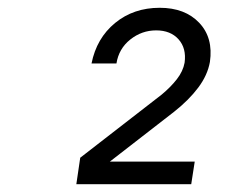

<svg xmlns="http://www.w3.org/2000/svg" viewBox="-20 -855 640 493"><path d="M176 -382 186 -450 395 -612Q418 -631 434 -651.5Q450 -672 454 -694Q459 -731 438.5 -754Q418 -777 381 -777Q344 -777 314.5 -753.5Q285 -730 279 -692H215Q228 -757 275.5 -796Q323 -835 390 -835Q455 -835 491.5 -796.5Q528 -758 519 -696Q513 -662 489 -630Q465 -598 427 -568L262 -440H480L471 -382Z"/></svg>

Font: JetBrains Mono NL Light
Style: Italic
Weight: 300
Italic angle: -9°
Designer: Philipp Nurullin, Konstantin Bulenkov
Foundry: JetBrains
Version: Version 2.304; ttfautohint (v1.8.4.7-5d5b)